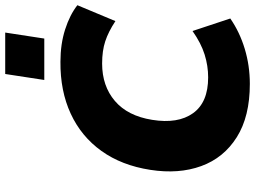

<svg xmlns="http://www.w3.org/2000/svg" viewBox="-141 -827 979 737"><g transform="rotate(-90 348.5 -458.5)"><path d="M48 0ZM395 11Q270 11 190.5 -39Q111 -89 79.5 -175.5Q48 -262 65 -371Q82 -481 137.5 -558.5Q193 -636 280.5 -676.5Q368 -717 480 -716Q548 -716 604 -698Q660 -680 697 -651L636 -505Q595 -532 558.5 -544Q522 -556 473 -556Q387 -556 329.5 -507Q272 -458 257 -364Q241 -265 282.5 -207Q324 -149 420 -149Q464 -149 507.5 -162.5Q551 -176 598 -209L646 -64Q594 -28 529.5 -8.5Q465 11 395 11ZM410 -778 433 -928H592L569 -778Z"/></g></svg>

Font: Winston ExtraBold
Style: Italic
Weight: 800
Italic angle: -9°
Designer: Original fonts by Vernon Adams / Changes by Cristiano Sobral
Foundry: Original fonts by Vernon Adams / Changes by Cristiano Sobral
Version: Version 2.503;July 17, 2020;FontCreator 13.0.0.2655 64-bit